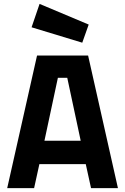

<svg xmlns="http://www.w3.org/2000/svg" viewBox="-20 -965 642 985"><path d="M17 0 170 -680H432L585 0H447L420 -123H182L155 0ZM277 -566 208 -243H394L325 -566ZM183 -945 435 -839 402 -746 142 -825Z"/></svg>

Font: Titillium-CLs Web
Style: CLs-Bold
Weight: 700
Version: Version 1.002;PS 57.000;hotconv 1.0.70;makeotf.lib2.5.55311